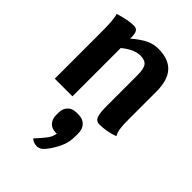

<svg xmlns="http://www.w3.org/2000/svg" viewBox="-264 -669 1138 1138"><g transform="rotate(45 305.0 -100.5)"><path d="M559 -17Q500 5 437 5Q412 5 402 -19Q392 -43 392 -102V-363Q392 -415 376.5 -435.5Q361 -456 322 -456Q270 -456 208 -405V0H60V-370Q60 -437 57.5 -473Q55 -509 48 -531Q122 -554 169 -554Q190 -554 199 -540.5Q208 -527 208 -496V-484Q259 -527 294.5 -543.5Q330 -560 369 -560Q455 -560 497.5 -513.5Q540 -467 540 -372V-138Q540 -88 544 -63Q548 -38 559 -17ZM388 132V151Q388 197 375.5 231Q363 265 334 309Q317 334 301.5 346.5Q286 359 268 359Q240 359 220 341Q261 296 277.5 273.5Q294 251 299 222H289Q256 222 237 201Q218 180 218 146V127Q218 93 238 72Q258 51 291 51H312Q346 51 367 72.5Q388 94 388 132Z"/></g></svg>

Font: Krub
Style: Bold
Weight: 700
Version: Version 1.000; ttfautohint (v1.6)